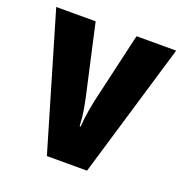

<svg xmlns="http://www.w3.org/2000/svg" viewBox="-105 -644 704 737"><g transform="rotate(20 247.0 -275.0)"><path d="M164 0 2 -550H163L227 -264Q231 -245 234.5 -226Q238 -207 240 -188.5Q242 -170 243 -151H247Q248 -167 250 -184Q252 -201 255.5 -220.5Q259 -240 263 -260L330 -550H492L328 0Z"/></g></svg>

Font: Noto Sans Display Condensed ExtraBold
Style: Regular
Weight: 800
Width: 3
Designer: Monotype Design Team
Foundry: Monotype Imaging Inc.
Version: Version 2.003